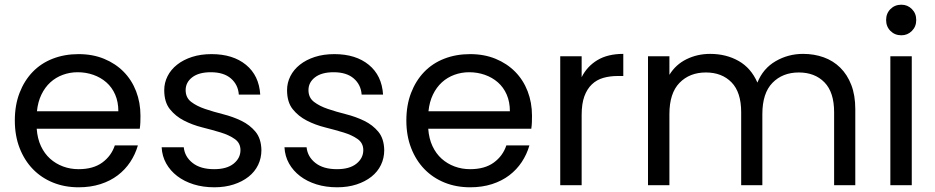

<svg xmlns="http://www.w3.org/2000/svg" viewBox="-20 -787 3973 816"><path d="M310 -480Q277 -480 247 -469Q217 -458 194 -437Q171 -416 156 -385Q141 -354 137 -314H483Q483 -354 469.5 -385Q456 -416 432 -437Q408 -458 376.5 -469Q345 -480 310 -480ZM566 -169Q555 -131 533.5 -98.5Q512 -66 480.5 -42Q449 -18 407 -4.5Q365 9 314 9Q255 9 205.5 -11Q156 -31 120 -68Q84 -105 63.5 -157.5Q43 -210 43 -275Q43 -340 63 -392Q83 -444 118.5 -481Q154 -518 204 -537.5Q254 -557 314 -557Q374 -557 422.5 -537Q471 -517 505.5 -482Q540 -447 558.5 -399Q577 -351 577 -295Q577 -280 576.5 -267Q576 -254 574 -240H136Q139 -198 154 -166Q169 -134 193 -112.5Q217 -91 248 -79.5Q279 -68 314 -68Q376 -68 414.5 -96Q453 -124 468 -169Z M1091 -149Q1091 -115 1077 -86Q1063 -57 1036.5 -36Q1010 -15 973 -3Q936 9 891 9Q843 9 803 -3.5Q763 -16 733.5 -38.5Q704 -61 686.5 -92Q669 -123 667 -161H761Q765 -121 798.5 -94.5Q832 -68 890 -68Q944 -68 973 -91.5Q1002 -115 1002 -149Q1002 -179 978 -196Q954 -213 918 -224Q882 -235 840 -245.5Q798 -256 762 -274.5Q726 -293 702 -323Q678 -353 678 -404Q678 -435 692 -463Q706 -491 732.5 -512Q759 -533 796 -545Q833 -557 879 -557Q970 -557 1025.5 -511.5Q1081 -466 1086 -385H995Q992 -427 961.5 -453.5Q931 -480 876 -480Q825 -480 797 -458.5Q769 -437 769 -404Q769 -372 792.5 -354Q816 -336 851.5 -324Q887 -312 928.5 -301.5Q970 -291 1006 -273.5Q1042 -256 1066 -227Q1090 -198 1091 -149Z M1613 -149Q1613 -115 1599 -86Q1585 -57 1558.5 -36Q1532 -15 1495 -3Q1458 9 1413 9Q1365 9 1325 -3.5Q1285 -16 1255.5 -38.5Q1226 -61 1208.5 -92Q1191 -123 1189 -161H1283Q1287 -121 1320.5 -94.5Q1354 -68 1412 -68Q1466 -68 1495 -91.5Q1524 -115 1524 -149Q1524 -179 1500 -196Q1476 -213 1440 -224Q1404 -235 1362 -245.5Q1320 -256 1284 -274.5Q1248 -293 1224 -323Q1200 -353 1200 -404Q1200 -435 1214 -463Q1228 -491 1254.5 -512Q1281 -533 1318 -545Q1355 -557 1401 -557Q1492 -557 1547.5 -511.5Q1603 -466 1608 -385H1517Q1514 -427 1483.5 -453.5Q1453 -480 1398 -480Q1347 -480 1319 -458.5Q1291 -437 1291 -404Q1291 -372 1314.5 -354Q1338 -336 1373.5 -324Q1409 -312 1450.5 -301.5Q1492 -291 1528 -273.5Q1564 -256 1588 -227Q1612 -198 1613 -149Z M1974 -480Q1941 -480 1911 -469Q1881 -458 1858 -437Q1835 -416 1820 -385Q1805 -354 1801 -314H2147Q2147 -354 2133.5 -385Q2120 -416 2096 -437Q2072 -458 2040.5 -469Q2009 -480 1974 -480ZM2230 -169Q2219 -131 2197.5 -98.5Q2176 -66 2144.5 -42Q2113 -18 2071 -4.5Q2029 9 1978 9Q1919 9 1869.5 -11Q1820 -31 1784 -68Q1748 -105 1727.5 -157.5Q1707 -210 1707 -275Q1707 -340 1727 -392Q1747 -444 1782.5 -481Q1818 -518 1868 -537.5Q1918 -557 1978 -557Q2038 -557 2086.5 -537Q2135 -517 2169.5 -482Q2204 -447 2222.5 -399Q2241 -351 2241 -295Q2241 -280 2240.5 -267Q2240 -254 2238 -240H1800Q1803 -198 1818 -166Q1833 -134 1857 -112.5Q1881 -91 1912 -79.5Q1943 -68 1978 -68Q2040 -68 2078.5 -96Q2117 -124 2132 -169Z M2452 0H2361V-548H2452V-459Q2475 -505 2519 -531.5Q2563 -558 2629 -558V-464H2605Q2572 -464 2544 -456Q2516 -448 2495.5 -428.5Q2475 -409 2463.5 -377.5Q2452 -346 2452 -298Z M3525 -310Q3525 -395 3484 -437Q3443 -479 3375 -479Q3306 -479 3263 -435Q3220 -391 3220 -302V0H3130V-310Q3130 -395 3089 -437Q3048 -479 2980 -479Q2911 -479 2868 -435Q2825 -391 2825 -302V0H2734V-548H2825V-469Q2852 -513 2898 -535.5Q2944 -558 2998 -558Q3066 -558 3119 -528Q3172 -498 3199 -436Q3223 -496 3276.5 -527Q3330 -558 3393 -558Q3440 -558 3480.5 -543.5Q3521 -529 3551 -499.5Q3581 -470 3598 -426Q3615 -382 3615 -323V0H3525Z M3764 -548H3855V0H3764ZM3811 -637Q3783 -637 3764.5 -655.5Q3746 -674 3746 -702Q3746 -730 3764.5 -748.5Q3783 -767 3811 -767Q3837 -767 3855.5 -748.5Q3874 -730 3874 -702Q3874 -674 3855.5 -655.5Q3837 -637 3811 -637Z"/></svg>

Font: Poppins
Style: Regular
Weight: 400
Designer: Ninad Kale (Devanagari), Jonny Pinhorn (Latin)
Foundry: Indian Type Foundry
Version: Version 3.002 2017